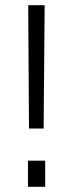

<svg xmlns="http://www.w3.org/2000/svg" viewBox="-20 -715 279 735"><path d="M87 0V-100H153V0ZM91 -223 88 -695H151L147 -223Z"/></svg>

Font: Titillium Web Light
Style: Regular
Weight: 300
Version: Version 1.002;PS 57.000;hotconv 1.0.70;makeotf.lib2.5.55311